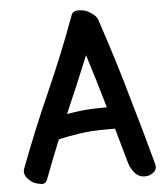

<svg xmlns="http://www.w3.org/2000/svg" viewBox="-56 -868 807 928"><g transform="rotate(-5 347.0 -404.5)"><path d="M37.1 -38.1C45.9 -26.4 55.7 -17.6 66.4 -10.7C74.2 -5.9 85.9 -2 102.5 1C105.5 2 108.4 2 111.3 2H113.3C124 2 130.9 -3.9 135.7 -14.6C160.2 -79.1 184.6 -142.6 210.9 -206.1C244.1 -212.9 277.3 -219.7 311.5 -224.6C345.7 -230.5 392.6 -233.4 452.1 -233.4H485.4C503.9 -169.9 519.5 -112.3 534.2 -61.5C538.1 -46.9 546.9 -31.2 560.5 -13.7C581.1 10.7 606.4 8.8 611.3 8.8C625 8.8 636.7 4.9 647.5 -2.9C660.2 -10.7 666 -21.5 666 -34.2C666 -38.1 665 -42 664.1 -45.9C637.7 -144.5 607.4 -252.9 572.3 -372.1C539.1 -492.2 499 -620.1 453.1 -757.8C450.2 -770.5 442.4 -782.2 429.7 -792C417 -801.8 405.3 -808.6 392.6 -813.5C382.8 -816.4 371.1 -818.4 356.4 -818.4H355.5C341.8 -818.4 332 -813.5 326.2 -802.7C278.3 -670.9 227.5 -547.9 175.8 -431.6C124 -315.4 76.2 -198.2 31.2 -79.1C29.3 -74.2 28.3 -69.3 28.3 -64.5C28.3 -55.7 31.2 -46.9 37.1 -38.1ZM260.7 -324.2C297.9 -409.2 336.9 -501 377 -599.6C407.2 -502.9 433.6 -416 455.1 -339.8C394.5 -339.8 346.7 -336.9 312.5 -332C295.9 -329.1 278.3 -327.1 260.7 -324.2Z"/></g></svg>

Font: ChillSide Comic
Style: Regular
Weight: 400
Designer: Koroletov, Abay Emes
Version: Version 1.000